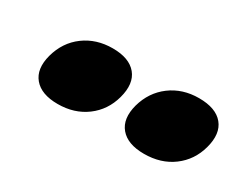

<svg xmlns="http://www.w3.org/2000/svg" viewBox="-39 -839 565 452"><g transform="rotate(30 243.0 -613.0)"><path d="M125.5 -523.5Q81 -523.5 61 -547.2Q41 -571 52 -612Q63.5 -654 96 -678Q128.5 -702 173 -702Q218 -702 237.8 -678Q257.5 -654 246 -612Q235 -571.5 202.8 -547.5Q170.5 -523.5 125.5 -523.5ZM360 -523.5Q315.5 -523.5 295.5 -547.2Q275.5 -571 286.5 -612Q298 -653.5 330.5 -677.8Q363 -702 407.5 -702Q453.5 -702 473.2 -678Q493 -654 481.5 -612Q470.5 -571.5 438.2 -547.5Q406 -523.5 360 -523.5Z"/></g></svg>

Font: Fraunces
Style: Italic
Weight: 900
Italic angle: -16°
Version: Version 1.000;[0bf87f6ff]